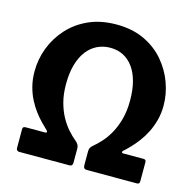

<svg xmlns="http://www.w3.org/2000/svg" viewBox="-109 -863 984 974"><g transform="rotate(15 383.5 -376.0)"><path d="M385.9 -629.9Q349.2 -629.9 317.9 -614.8Q286.5 -599.7 263.7 -570Q240.8 -540.2 228.1 -496Q215.5 -451.9 215.5 -393.7Q215.5 -341.4 226.6 -299.7Q237.7 -258 255.6 -225.5Q273.6 -193 294.7 -169.2Q315.7 -145.4 336 -129.2Q345.3 -121.3 350.4 -112.8Q355.5 -104.4 355.5 -92.7V-18.6Q355.5 0 339.4 0H74.7Q68.8 0 64.2 -4.1Q59.5 -8.3 59.5 -16.6V-116.2Q59.5 -128.9 74.7 -128.9H175.9Q183.6 -128.9 184.9 -133Q186.2 -137.1 180.2 -142.8Q167.1 -154.9 149.4 -173.2Q131.6 -191.5 113.3 -215.3Q95 -239.2 79.3 -269.5Q63.5 -299.8 54.1 -336.2Q44.6 -372.5 44.6 -415.1Q44.6 -478.9 67.3 -538.6Q89.9 -598.3 133.7 -646.8Q177.5 -695.3 240.8 -723.6Q304.1 -752 385.9 -752Q469.7 -752 532.7 -722.2Q595.7 -692.4 637.7 -642.9Q679.7 -593.3 700.9 -534.3Q722.1 -475.3 722.1 -416.1Q722.1 -375.2 712.5 -339.1Q702.9 -303 687.5 -272.7Q672.1 -242.3 653.4 -217.6Q634.8 -192.9 616.5 -173.9Q598.2 -154.9 582.9 -141.4Q578.4 -137.1 579.3 -133Q580.2 -128.9 586.5 -128.9H694.2Q707.2 -128.9 707.2 -114.8V-15.1Q707.2 0 694.2 0H430.1Q411.9 0 411.9 -20V-92Q411.9 -103.7 415.4 -111.1Q418.9 -118.4 429.3 -127.1Q448.5 -142.8 469.7 -166.3Q491 -189.7 509.3 -222.6Q527.6 -255.5 539.4 -298.8Q551.2 -342.1 551.2 -397.3Q551.2 -452.6 539.7 -496Q528.1 -539.5 506.3 -569.2Q484.4 -599 454.2 -614.5Q423.9 -629.9 385.9 -629.9Z"/></g></svg>

Font: Libre Franklin Thin
Style: Regular
Weight: 100
Designer: Pablo Impallari, Rodrigo Fuenzalida, Nhung Nguyen
Foundry: Impallari Type
Version: Version 3.000